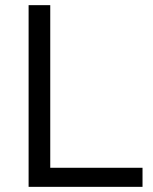

<svg xmlns="http://www.w3.org/2000/svg" viewBox="-20 -725 593 745"><path d="M91 0V-705H175V-74H533V0Z"/></svg>

Font: Nunito Sans 11pt
Style: Regular
Weight: 400
Version: Version 3.101;gftools[0.9.27]